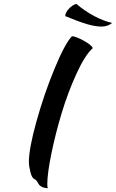

<svg xmlns="http://www.w3.org/2000/svg" viewBox="-20 -903 606 1003"><path d="M130.9 -57.1Q130.9 -127 170.9 -270.3Q210.9 -413.6 265.1 -544.7Q319.3 -675.8 356 -713.9Q377 -712.4 417 -690.7Q457 -668.9 464.8 -651.9Q423.8 -614.7 379.4 -517.8Q335 -420.9 302.2 -312.3Q269.5 -203.6 248.3 -100.1Q227.1 3.4 227.1 59.1Q227.1 75.7 230 80.1Q210 79.1 198 72.8Q186 66.4 182.1 58.8Q178.2 51.3 172.6 43.2Q167 35.2 159.2 32.2Q147 27.8 138.9 -3.7Q130.9 -35.2 130.9 -57.1ZM378.9 -882.8Q420.9 -846.7 470.9 -819.8Q521 -793 565.9 -783.2Q542.5 -764.2 511.2 -764.2Q479.5 -764.2 438 -775.9Q396.5 -787.6 320.8 -818.8Q320.8 -836.4 339.4 -856.7Q357.9 -877 378.9 -882.8Z"/></svg>

Font: Kaushan Script
Style: Regular
Weight: 400
Designer: Pablo Impallari
Foundry: Pablo Impallari
Version: Version 1.002